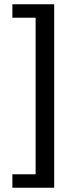

<svg xmlns="http://www.w3.org/2000/svg" viewBox="-20 -728 364 900"><path d="M38 152V89H147V-645H38V-708H234V152Z"/></svg>

Font: Source Sans Pro SemiBold
Style: Regular
Weight: 600
Designer: Paul D. Hunt
Foundry: Adobe Systems Incorporated
Version: Version 2.045;hotconv 1.0.109;makeotfexe 2.5.65596